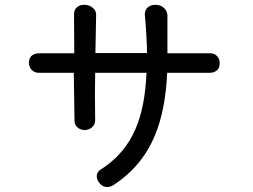

<svg xmlns="http://www.w3.org/2000/svg" viewBox="-20 -761 1040 789"><path d="M284.2 -702.1 285.2 -542H140.6Q120.1 -542 108.4 -530.3Q98.6 -518.6 98.6 -502Q99.6 -486.3 109.4 -474.6Q121.1 -461.9 139.6 -461.9H283.2L285.2 -333L286.1 -264.6Q286.1 -247.1 299.8 -236.3Q311.5 -226.6 329.1 -226.6Q345.7 -227.5 357.4 -237.3Q371.1 -249 371.1 -267.6Q370.1 -317.4 370.1 -371.1Q370.1 -425.8 371.1 -461.9H582Q576.2 -322.3 537.1 -231.4Q492.2 -127 395.5 -65.4Q379.9 -56.6 377.9 -41Q376 -26.4 385.7 -12.7Q394.5 1 409.2 5.9Q425.8 10.7 442.4 2Q563.5 -75.2 617.2 -206.1Q660.2 -309.6 667 -461.9H842.8Q862.3 -461.9 874 -474.6Q883.8 -486.3 882.8 -502.9Q882.8 -519.5 872.1 -530.3Q860.4 -543 841.8 -542H668V-656.2V-699.2Q666 -718.8 651.4 -730.5Q637.7 -741.2 619.1 -741.2Q600.6 -741.2 587.9 -731.4Q574.2 -719.7 575.2 -699.2Q578.1 -672.9 581.1 -622.1Q584 -574.2 584 -543H372.1L375 -700.2Q375 -718.8 360.4 -729.5Q347.7 -740.2 329.1 -741.2Q310.5 -742.2 297.9 -732.4Q284.2 -722.7 284.2 -702.1Z"/></svg>

Font: GungsuhChe
Style: Regular
Weight: 400
Monospace: yes
Version: Version 2.21